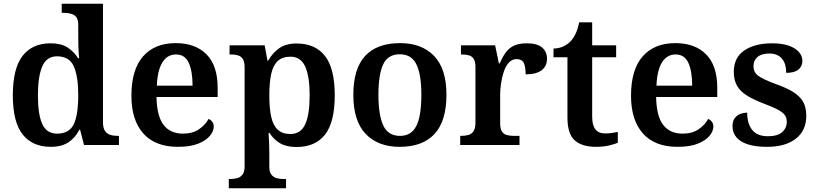

<svg xmlns="http://www.w3.org/2000/svg" viewBox="-20 -780 4395 1033"><path d="M253 10Q155 10 102 -56.5Q49 -123 49 -267Q49 -412 101.5 -479.5Q154 -547 252 -547Q309 -547 343.5 -524.5Q378 -502 400 -467H406Q403 -491 402 -522Q401 -553 401 -579V-647Q401 -675 390 -688.5Q379 -702 360.5 -706.5Q342 -711 320 -711H312V-760H534V-123Q534 -93 544 -77Q554 -61 571.5 -55Q589 -49 612 -49H620V0H432L411 -82H407Q385 -39 348.5 -14.5Q312 10 253 10ZM287 -61Q353 -61 377 -112Q401 -163 401 -268Q401 -369 377 -423Q353 -477 287 -477Q231 -477 207.5 -423Q184 -369 184 -267Q184 -164 207.5 -112.5Q231 -61 287 -61Z M937 10Q815 10 751 -62Q687 -134 687 -265Q687 -405 749.5 -476.5Q812 -548 926 -548Q1031 -548 1091 -487.5Q1151 -427 1151 -308V-258H822Q824 -155 860 -108Q896 -61 965 -61Q1016 -61 1050.5 -84.5Q1085 -108 1102 -140Q1113 -136 1121.5 -125.5Q1130 -115 1130 -99Q1130 -75 1110 -50Q1090 -25 1047.5 -7.5Q1005 10 937 10ZM1016 -319Q1016 -397 995.5 -442Q975 -487 927 -487Q880 -487 853.5 -444Q827 -401 824 -319Z M1211 233V183H1221Q1239 183 1256 178.5Q1273 174 1284.5 159.5Q1296 145 1296 116V-417Q1296 -448 1286.5 -462.5Q1277 -477 1261 -482Q1245 -487 1225 -487H1215V-536H1404L1419 -454H1423Q1446 -495 1482 -520.5Q1518 -546 1576 -546Q1676 -546 1728.5 -479Q1781 -412 1781 -267Q1781 -122 1728.5 -55.5Q1676 11 1575 11Q1521 11 1486.5 -9.5Q1452 -30 1430 -65H1425Q1427 -37 1428 -6.5Q1429 24 1429 47V118Q1429 146 1440.5 160Q1452 174 1469 178.5Q1486 183 1503 183H1519V233ZM1542 -59Q1598 -59 1622 -111Q1646 -163 1646 -267Q1646 -369 1622 -422Q1598 -475 1543 -475Q1499 -475 1474 -451.5Q1449 -428 1439 -381.5Q1429 -335 1429 -267Q1429 -198 1439 -152Q1449 -106 1474 -82.5Q1499 -59 1542 -59Z M2130 10Q2014 10 1947.5 -59.5Q1881 -129 1881 -270Q1881 -410 1944.5 -479Q2008 -548 2133 -548Q2249 -548 2315.5 -479Q2382 -410 2382 -270Q2382 -129 2318 -59.5Q2254 10 2130 10ZM2132 -49Q2174 -49 2199.5 -74Q2225 -99 2236 -148.5Q2247 -198 2247 -270Q2247 -379 2220.5 -433.5Q2194 -488 2131 -488Q2067 -488 2041.5 -433.5Q2016 -379 2016 -270Q2016 -161 2042 -105Q2068 -49 2132 -49Z M2456 0V-49H2460Q2483 -49 2500.5 -54Q2518 -59 2528 -74.5Q2538 -90 2538 -121V-419Q2538 -449 2528.5 -463.5Q2519 -478 2502 -482.5Q2485 -487 2463 -487H2460V-536H2644L2664 -439H2669Q2683 -473 2701 -497.5Q2719 -522 2745.5 -534.5Q2772 -547 2814 -547Q2870 -547 2896.5 -524.5Q2923 -502 2923 -464Q2923 -424 2894 -402Q2865 -380 2808 -380Q2808 -421 2798 -441.5Q2788 -462 2759 -462Q2735 -462 2718 -443.5Q2701 -425 2691 -395.5Q2681 -366 2676 -333Q2671 -300 2671 -271V-116Q2671 -87 2680.5 -72.5Q2690 -58 2707 -53.5Q2724 -49 2744 -49H2775V0Z M3187 10Q3111 10 3072 -25Q3033 -60 3033 -147V-472H2958V-519Q2986 -519 3010 -530Q3034 -541 3050 -558Q3065 -574 3077 -599Q3089 -624 3096 -660H3166V-536H3295V-472H3166V-153Q3166 -106 3183.5 -84Q3201 -62 3236 -62Q3254 -62 3271 -64.5Q3288 -67 3304 -70V-12Q3289 -5 3257.5 2.5Q3226 10 3187 10Z M3625 10Q3503 10 3439 -62Q3375 -134 3375 -265Q3375 -405 3437.5 -476.5Q3500 -548 3614 -548Q3719 -548 3779 -487.5Q3839 -427 3839 -308V-258H3510Q3512 -155 3548 -108Q3584 -61 3653 -61Q3704 -61 3738.5 -84.5Q3773 -108 3790 -140Q3801 -136 3809.5 -125.5Q3818 -115 3818 -99Q3818 -75 3798 -50Q3778 -25 3735.5 -7.5Q3693 10 3625 10ZM3704 -319Q3704 -397 3683.5 -442Q3663 -487 3615 -487Q3568 -487 3541.5 -444Q3515 -401 3512 -319Z M4107 10Q4044 10 4003 -3.5Q3962 -17 3941.5 -42Q3921 -67 3921 -101Q3921 -129 3933.5 -145Q3946 -161 3964 -167.5Q3982 -174 4000 -174Q4000 -115 4027 -81Q4054 -47 4112 -47Q4163 -47 4188 -69Q4213 -91 4213 -124Q4213 -147 4201.5 -162Q4190 -177 4163.5 -191Q4137 -205 4091 -222Q4036 -243 4000 -265Q3964 -287 3946 -317.5Q3928 -348 3928 -394Q3928 -470 3984.5 -508.5Q4041 -547 4134 -547Q4190 -547 4226 -533.5Q4262 -520 4279.5 -499Q4297 -478 4297 -453Q4297 -423 4275.5 -405.5Q4254 -388 4210 -388Q4210 -438 4186.5 -465Q4163 -492 4120 -492Q4077 -492 4055.5 -473.5Q4034 -455 4034 -424Q4034 -390 4061 -371Q4088 -352 4156 -327Q4210 -308 4246 -286Q4282 -264 4300 -234Q4318 -204 4318 -157Q4318 -78 4262 -34Q4206 10 4107 10Z"/></svg>

Font: Noto Rashi Hebrew SemiBold
Style: Regular
Weight: 600
Version: Version 1.006